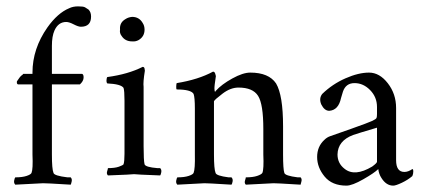

<svg xmlns="http://www.w3.org/2000/svg" viewBox="-20 -548 1341 603"><path d="M82 -316V-320Q82 -395 129 -462Q161 -507 197 -522Q209 -528 225.5 -528Q242 -528 247 -525Q252 -522 258 -518Q266 -510 266 -496Q266 -464 234 -464Q226 -464 211.5 -471.5Q197 -479 188 -479Q163 -479 151 -452Q143 -434 143 -404V-316H238Q243 -314 242.5 -303.5Q242 -293 231 -283H143V-63Q143 -17 148 -5Q150 4 192 9Q198 9 202 9Q207 14 205 22.5Q203 31 202 32Q121 27 115 27.5Q109 28 28 32Q23 27 24.5 19Q26 11 28 9Q50 9 63.5 4.5Q77 0 79 -5Q84 -17 82 -63V-283H36Q33 -285 33 -287.5Q33 -290 33 -291.5Q33 -293 34.5 -294.5Q36 -296 38 -299.5Q40 -303 41.5 -304.5Q43 -306 44.5 -308Q46 -310 48.5 -311.5Q51 -313 53 -316Z M357 -455Q355 -477 374 -488Q383 -494 395 -495Q417 -495 428 -476Q434 -467 434 -455Q434 -433 415 -422Q406 -417 395 -418Q373 -418 362 -435Q355 -444 357 -455ZM483 3Q405 0 401 -1Q397 0 319 3Q314 -2 316.5 -10Q319 -18 319 -20Q341 -20 353.5 -24.5Q366 -29 368 -32Q371 -41 371 -65V-89V-232Q371 -263 368 -272Q360 -284 317 -286Q314 -289 314.5 -296.5Q315 -304 317 -306Q383 -315 428 -338Q433 -338 434 -332.5Q435 -327 435 -326Q429 -289 431 -275V-89Q431 -44 434 -32Q437 -23 474 -20Q480 -20 483 -20Q488 -15 486.5 -7Q485 1 483 3Z M707 32Q626 27 622 27.5Q618 28 537 32Q532 27 533.5 19Q535 11 537 9Q559 9 572.5 4.5Q586 0 588 -5Q593 -17 592 -63V-207Q592 -242 588 -253Q580 -267 535 -267Q533 -269 533.5 -277.5Q534 -286 535 -287Q603 -298 649 -323Q654 -323 656 -316.5Q658 -310 658 -309Q653 -277 653.5 -269Q654 -261 655 -260Q657 -260 658 -263Q676 -283 709.5 -301.5Q743 -320 766 -320Q824 -320 847 -286Q869 -249 869 -151V-63Q869 -17 873 -5Q875 4 915 9Q921 9 924 9Q929 14 926.5 22.5Q924 31 924 32Q843 27 839 27.5Q835 28 752 32Q747 27 749.5 19Q752 11 752 9Q774 9 787.5 4.5Q801 0 804 -5Q809 -17 807 -63V-143Q807 -221 790.5 -247Q774 -273 729 -273Q704 -273 679 -254Q654 -235 652 -230V-63Q652 -17 657 -5Q659 4 698 9Q704 9 707 9Q712 14 710.5 22Q709 30 707 32Z M1062 -18Q1094 8 1149 -25Q1164 -36 1164 -40V-147Q1103 -129 1089 -124Q1041 -106 1040 -63Q1040 -35 1062 -18ZM992 -253Q1024 -284 1065 -302Q1106 -320 1139 -320Q1172 -320 1198 -286.5Q1224 -253 1224 -209V-45Q1224 -8 1250 -8Q1262 -8 1275 -17Q1278 -17 1278 -9.5Q1278 -2 1275 5Q1261 17 1242 26Q1223 35 1215 35Q1193 35 1178 11Q1170 -1 1168 -17Q1156 -5 1121 15Q1086 35 1068 35Q1023 35 999.5 6.5Q976 -22 976 -55Q976 -88 999 -109Q1007 -117 1017.5 -120.5Q1028 -124 1083 -143.5Q1138 -163 1149.5 -168.5Q1161 -174 1162.5 -177.5Q1164 -181 1164 -190V-212Q1164 -243 1142.5 -265Q1121 -287 1093.5 -287Q1066 -287 1057 -260Q1054 -251 1051 -240Q1043 -202 1014 -200Q999 -200 989 -220Q981 -239 992 -253Z"/></svg>

Font: AMoshref-Naskh
Style: Naskh
Weight: 500
Version: Version 0.001